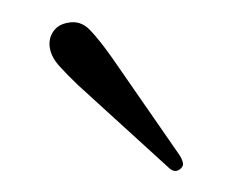

<svg xmlns="http://www.w3.org/2000/svg" viewBox="-20 -654 214 177"><path d="M83.5 -600.5 145.5 -511Q147.5 -508 148.5 -504.5Q149.5 -501 146.5 -498.5Q141.5 -494 136 -499L52 -575.5Q42.5 -584.5 35 -592.8Q27.5 -601 26 -609.5Q24.5 -618 29 -624.8Q33.5 -631.5 42.5 -633Q54 -635.5 62.8 -626.5Q71.5 -617.5 83.5 -600.5Z"/></svg>

Font: Fraunces 72pt S100 Thin
Style: Regular
Weight: 100
Version: Version 1.000; ttfautohint (v1.8.3)